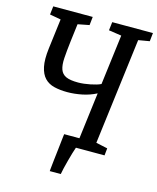

<svg xmlns="http://www.w3.org/2000/svg" viewBox="-131 -834 895 1092"><g transform="rotate(15 316.0 -288.0)"><path d="M382.8 -57.1 417 -330.6Q378.4 -310.5 333.7 -301.5Q289.1 -292.5 248 -292.5Q205.1 -292.5 170.7 -300.8Q136.2 -309.1 114 -332.3Q91.8 -355.5 83 -397.2Q74.2 -439 82.5 -505.9L104.5 -682.1L39.1 -693.8L44.9 -743.2H277.3L272 -693.8L204.6 -680.7L191.9 -578.1Q184.6 -517.1 181.9 -475.6Q179.2 -434.1 188.2 -408.7Q197.3 -383.3 221.7 -372.3Q246.1 -361.3 292.5 -361.3Q309.1 -361.3 327.9 -363.5Q346.7 -365.7 364.5 -369.4Q382.3 -373 398.2 -377.7Q414.1 -382.3 424.3 -387.7L461.4 -682.6L386.2 -693.8L392.1 -743.2H631.8L626.5 -693.8L561 -682.6L482.4 -57.1L550.3 -42.5L545.9 0H377.4Q372.6 12.7 366 35.2Q359.4 57.6 352.8 82.3Q346.2 106.9 340.6 130.1Q335 153.3 333 167H268.1Q268.1 166 269 156Q270 146 271.7 130.1Q273.4 114.3 275.6 94.2Q277.8 74.2 280.3 53.5Q282.7 32.7 284.9 12.9Q287.1 -6.8 288.8 -22.5Q290.5 -38.1 291.7 -47.6Q293 -57.1 293 -57.1Z"/></g></svg>

Font: Merriweather
Style: Italic
Weight: 400
Italic angle: -7°
Designer: Eben Sorkin ( eben@eyebytes.com )
Foundry: Eben Sorkin ( eben@eyebytes.com )
Version: Version 1.005; ttfautohint (v0.97) -l 13 -r 13 -G 200 -x 24 